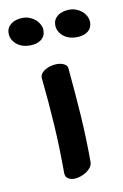

<svg xmlns="http://www.w3.org/2000/svg" viewBox="-105 -597 441 689"><g transform="rotate(-10 115.5 -252.5)"><path d="M57.1 -329.1Q57.1 -337.9 62.5 -345Q67.9 -352.1 76.7 -357.2Q85.4 -362.3 96.9 -365.2Q108.4 -368.2 120.1 -368.2Q124.5 -368.2 130.4 -367.2Q136.2 -366.2 142.1 -363.8Q147.9 -361.3 152.1 -357.4Q156.2 -353.5 157.2 -348.1Q165.5 -261.2 171.4 -175Q177.2 -88.9 177.2 -1Q177.2 9.3 170.7 18.1Q164.1 26.9 154.1 33.4Q144 40 132.1 43.9Q120.1 47.9 109.4 47.9Q95.7 47.9 86.4 41.5Q77.1 35.2 77.1 20Q77.1 -68.4 71.8 -154.8Q66.4 -241.2 57.1 -329.1ZM35.6 -450.7Q21.5 -450.7 9 -454.8Q-3.4 -459 -12.5 -466.6Q-21.5 -474.1 -26.9 -484.4Q-32.2 -494.6 -32.2 -506.8Q-32.2 -527.3 -15.9 -540Q0.5 -552.7 27.8 -552.7Q40.5 -552.7 52.2 -548.1Q64 -543.5 73 -535.6Q82 -527.8 87.4 -517.3Q92.8 -506.8 92.8 -495.6Q92.8 -474.6 77.4 -462.6Q62 -450.7 35.6 -450.7ZM205.6 -450.7Q191.4 -450.7 179 -454.8Q166.5 -459 157.5 -466.6Q148.4 -474.1 143.1 -484.4Q137.7 -494.6 137.7 -506.8Q137.7 -527.3 154.1 -540Q170.4 -552.7 197.8 -552.7Q210.4 -552.7 222.2 -548.1Q233.9 -543.5 242.9 -535.6Q252 -527.8 257.3 -517.3Q262.7 -506.8 262.7 -495.6Q262.7 -474.6 247.3 -462.6Q231.9 -450.7 205.6 -450.7Z"/></g></svg>

Font: Gochi Hand Cyrillic
Style: Regular
Weight: 400
Designer: Juan Pablo del Peral; Denis Ignatov
Foundry: Juan Pablo del Peral; Denis Ignatov
Version: Version 1.00 June 29, 2018, initial release